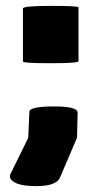

<svg xmlns="http://www.w3.org/2000/svg" viewBox="-20 -526 317 653"><path d="M80 -148Q86 -164 165 -164Q244 -164 244 -143L242 -58L184 78Q171 107 103.5 107Q36 107 18 85Q14 80 14 75.5Q14 71 15 67L76 -57ZM247 -318Q247 -311 152.5 -311Q58 -311 58 -317V-497Q58 -506 152.5 -506Q247 -506 247 -501Z"/></svg>

Font: Lilita One
Style: Regular
Weight: 400
Designer: Juan Montoreano
Foundry: Juan Montoreano
Version: Version 1.002